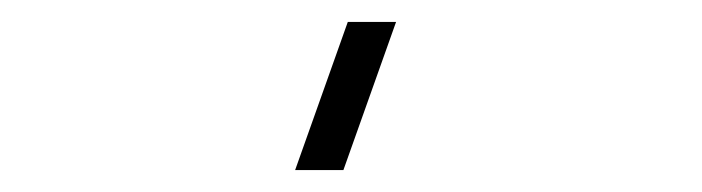

<svg xmlns="http://www.w3.org/2000/svg" viewBox="-20 -740 640 175"><path d="M341 -720H297L249 -585H293Z"/></svg>

Font: Vela Sans ExtLt
Style: Regular
Weight: 200
Designer: Principal design: Mikhail Sharanda - project Manrope.
Design modification: Ravid Balaliev
Foundry: Mikhail Sharanda
Version: Version 1.001